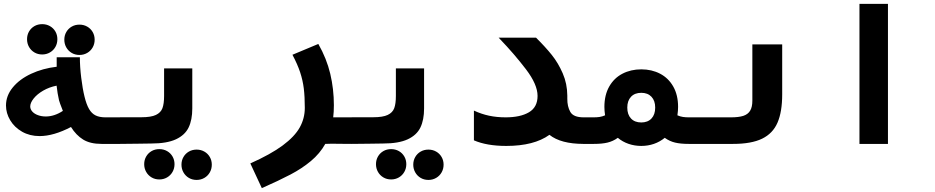

<svg xmlns="http://www.w3.org/2000/svg" viewBox="-20 -745 4840 994"><path d="M347.5 -87.5Q257.5 -40.5 185 -40.5Q134 -40.5 94.2 -63.2Q54.5 -86 32.8 -122.5Q11 -159 11 -199Q11 -249.5 46 -292.2Q81 -335 141 -363Q201 -391 273.5 -399.5V-448.5H393.5Q393.5 -399.5 400.5 -342.5Q407.5 -285.5 417.5 -245Q427.5 -204 441 -180.8Q454.5 -157.5 474.8 -147.5Q495 -137.5 525.5 -137.5H602V0H505.5Q447 0 410.5 -22.5Q374 -45 347.5 -87.5ZM217 -142Q261.5 -142 305.5 -171Q287.5 -216.5 285.5 -226Q277.5 -260.5 273 -301.5Q235 -294 203.5 -275.8Q172 -257.5 154.2 -235Q136.5 -212.5 136.5 -194Q136.5 -179.5 147.2 -167.5Q158 -155.5 176.5 -148.8Q195 -142 217 -142ZM120 -542Q120 -564 130.2 -581.8Q140.5 -599.5 158.2 -609.8Q176 -620 198.5 -620Q220.5 -620 238.5 -609.8Q256.5 -599.5 266.8 -581.8Q277 -564 277 -542Q277 -520 266.8 -502Q256.5 -484 238.5 -473.5Q220.5 -463 198.5 -463Q176 -463 158.2 -473.5Q140.5 -484 130.2 -502Q120 -520 120 -542ZM313 -539.5Q313 -561.5 323.2 -579.2Q333.5 -597 351.2 -607.2Q369 -617.5 391.5 -617.5Q413.5 -617.5 431.5 -607.2Q449.5 -597 459.8 -579.2Q470 -561.5 470 -539.5Q470 -517.5 459.8 -499.5Q449.5 -481.5 431.5 -471Q413.5 -460.5 391.5 -460.5Q369 -460.5 351.2 -471Q333.5 -481.5 323.2 -499.5Q313 -517.5 313 -539.5Z M601 -138H712.5Q762 -138 787.2 -150Q812.5 -162 821 -185Q829.5 -208 829.5 -248.5V-391H975.5V-183.5Q975.5 -124.5 956.5 -85Q937.5 -45.5 890.8 -23.8Q844 -2 762.5 -2L693 -1L601 0ZM726.5 105Q726.5 83 736.8 65.2Q747 47.5 764.8 37.2Q782.5 27 805 27Q827 27 845 37.2Q863 47.5 873.2 65.2Q883.5 83 883.5 105Q883.5 127 873.2 145Q863 163 845 173.5Q827 184 805 184Q782.5 184 764.8 173.5Q747 163 736.8 145Q726.5 127 726.5 105ZM919.5 107.5Q919.5 85.5 929.8 67.8Q940 50 957.8 39.8Q975.5 29.5 998 29.5Q1020 29.5 1038 39.8Q1056 50 1066.2 67.8Q1076.5 85.5 1076.5 107.5Q1076.5 129.5 1066.2 147.5Q1056 165.5 1038 176Q1020 186.5 998 186.5Q975.5 186.5 957.8 176Q940 165.5 929.8 147.5Q919.5 129.5 919.5 107.5Z M1558 -186.5Q1558 -244 1552.8 -286.8Q1547.5 -329.5 1533.8 -371Q1520 -412.5 1494 -461.5L1628 -517.5Q1671 -442 1689.8 -363Q1708.5 -284 1708.5 -200.5Q1708.5 -165 1705 -137.5H1801.5V0L1736 -0.5Q1722 -1 1698 -1Q1684 -1 1664 0Q1636 50 1589.5 88.8Q1543 127.5 1484.5 158.2Q1426 189 1335.5 229L1276 101Q1381.5 54 1443.5 8Q1505.5 -38 1531.8 -85.2Q1558 -132.5 1558 -186.5Z M1801 -138H1912.5Q1962 -138 1987.2 -150Q2012.5 -162 2021 -185Q2029.5 -208 2029.5 -248.5V-391H2175.5V-183.5Q2175.5 -124.5 2156.5 -85Q2137.5 -45.5 2090.8 -23.8Q2044 -2 1962.5 -2L1893 -1L1801 0ZM1926.5 105Q1926.5 83 1936.8 65.2Q1947 47.5 1964.8 37.2Q1982.5 27 2005 27Q2027 27 2045 37.2Q2063 47.5 2073.2 65.2Q2083.5 83 2083.5 105Q2083.5 127 2073.2 145Q2063 163 2045 173.5Q2027 184 2005 184Q1982.5 184 1964.8 173.5Q1947 163 1936.8 145Q1926.5 127 1926.5 105ZM2119.5 107.5Q2119.5 85.5 2129.8 67.8Q2140 50 2157.8 39.8Q2175.5 29.5 2198 29.5Q2220 29.5 2238 39.8Q2256 50 2266.2 67.8Q2276.5 85.5 2276.5 107.5Q2276.5 129.5 2266.2 147.5Q2256 165.5 2238 176Q2220 186.5 2198 186.5Q2175.5 186.5 2157.8 176Q2140 165.5 2129.8 147.5Q2119.5 129.5 2119.5 107.5Z M2433.5 -18.5V-172.5Q2472 -154.5 2512 -146Q2552 -137.5 2598 -137.5Q2674 -137.5 2718.5 -163.8Q2763 -190 2763 -248.5Q2763 -307.5 2702.8 -386.5Q2642.5 -465.5 2568.5 -542.5L2561.5 -550H2755Q2803 -502.5 2836.5 -460.8Q2870 -419 2893.2 -365.5Q2916.5 -312 2917 -250V-248.5V-246.5V-234.5Q2916.5 -194 2932.5 -165.8Q2948.5 -137.5 3001.5 -137.5V0Q2883.5 0 2824.5 -47Q2744.5 10.5 2601 10.5Q2500 10.5 2433.5 -18.5Z M3178.5 -31.5Q3153.5 -13.5 3125 -6.8Q3096.5 0 3054.5 0H2998V-137.5H3054.5Q3070.5 -137.5 3084 -139.5Q3097.5 -141.5 3112.5 -148Q3109 -171.5 3109 -191.5Q3109 -253 3134 -297Q3159 -341 3202.5 -363.5Q3246 -386 3300 -386Q3354 -386 3397.2 -363.5Q3440.5 -341 3465.5 -297Q3490.5 -253 3490.5 -191.5Q3490.5 -172.5 3487 -148Q3502 -141.5 3515.8 -139.5Q3529.5 -137.5 3545.5 -137.5H3602V0H3545.5Q3503.5 0 3475 -6.8Q3446.5 -13.5 3421.5 -31.5Q3396.5 -11 3365.5 -0.2Q3334.5 10.5 3300 10.5Q3265.5 10.5 3234.2 -0.2Q3203 -11 3178.5 -31.5ZM3372 -188Q3372 -223.5 3352.8 -244Q3333.5 -264.5 3300 -264.5Q3266 -264.5 3246.8 -244Q3227.5 -223.5 3227.5 -188Q3227.5 -152 3246.8 -131.5Q3266 -111 3300 -111Q3333.5 -111 3352.8 -131.5Q3372 -152 3372 -188Z M3600 -137.5H3764Q3804.5 -137.5 3828.2 -145.2Q3852 -153 3863.5 -171.8Q3875 -190.5 3875 -224V-515H4029.5V-256.5Q4029.5 -166 4005.2 -110Q3981 -54 3925.5 -27Q3870 0 3775.5 0H3600Z M4577 -725V0H4429.5V-725Z"/></svg>

Font: JuliaMono Black
Style: Italic
Weight: 900
Italic angle: -9°
Monospace: yes
Designer: cormullion
Foundry: corm
Version: Version 0.057; ttfautohint (v1.8.4)